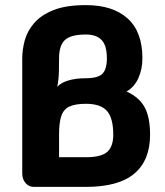

<svg xmlns="http://www.w3.org/2000/svg" viewBox="-20 -731 647 751"><path d="M112 0Q93 0 80 -15Q67 -30 67 -53V-503Q67 -536 76.5 -572Q86 -608 112.5 -639.5Q139 -671 188 -691Q237 -711 316 -711Q421 -711 479 -659Q537 -607 537 -503Q537 -461 521.5 -426Q506 -391 475 -373Q524 -351 545.5 -312Q567 -273 567 -204Q567 -104 505.5 -52Q444 0 316 0ZM204 -391Q217 -407 246.5 -416Q276 -425 316 -425Q363 -425 380.5 -442.5Q398 -460 398 -503Q398 -553 377.5 -574.5Q357 -596 316 -596Q258 -596 234.5 -575Q211 -554 211 -503Q211 -472 210.5 -453.5Q210 -435 208.5 -421Q207 -407 204 -391ZM211 -116H316Q376 -116 399.5 -137Q423 -158 423 -204Q423 -269 398.5 -297Q374 -325 316 -325Q275 -325 252 -314.5Q229 -304 220 -278Q211 -252 211 -204Z"/></svg>

Font: Madimi One
Style: Regular
Weight: 400
Designer: Taurai Valerie Mtake, Mirko Velimirovic
Foundry: TaVaTake
Version: Version 1.000; ttfautohint (v1.8.4.7-5d5b)